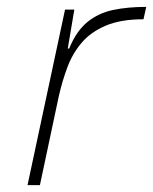

<svg xmlns="http://www.w3.org/2000/svg" viewBox="-20 -538 445 558"><path d="M60 0 169 -510H196L177 -397H181Q202 -448 234 -474Q266 -500 308.5 -509Q351 -518 405 -518L397 -482Q331 -482 287.5 -463.5Q244 -445 217.5 -414Q191 -383 176 -343Q161 -303 151 -259L96 0Z"/></svg>

Font: Saira Expanded Thin
Style: Italic
Weight: 250
Width: 7
Italic angle: -12°
Designer: Hector Gatti with collaboration of the Omnibus-Type team
Foundry: Omnibus-Type
Version: Version 1.101